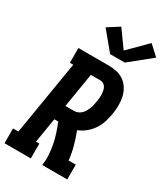

<svg xmlns="http://www.w3.org/2000/svg" viewBox="-253 -1084 1020 1182"><g transform="rotate(30 257.5 -493.5)"><path d="M-15 0V-105H23L110 -630H86V-735H303Q333 -735 362 -728Q391 -721 413.5 -704Q436 -687 450.5 -662Q465 -637 471 -608.5Q477 -580 476.5 -549.5Q476 -519 471 -489Q466 -459 456.5 -429Q447 -399 429.5 -372.5Q412 -346 386.5 -325Q361 -304 332 -293Q349 -248 362 -201Q375 -154 380 -105H431V0H253Q259 -37 256.5 -74Q254 -111 247 -146Q240 -181 229 -214.5Q218 -248 205 -281H177L148 -105H172V0ZM257 -386Q270 -386 283 -391.5Q296 -397 306 -406.5Q316 -416 323 -428.5Q330 -441 335 -453Q340 -465 343 -478.5Q346 -492 348 -505Q350 -517 351.5 -530.5Q353 -544 352.5 -557Q352 -570 350 -582Q348 -594 342.5 -605Q337 -616 326.5 -623Q316 -630 303 -630H235L195 -386ZM274 -800 167 -929 249 -981 335 -861 461 -987 530 -923 378 -800Z"/></g></svg>

Font: Iosevka Curly Slab XBdObl
Style: Regular
Weight: 800
Italic angle: -9°
Monospace: yes
Designer: Belleve Invis
Foundry: Belleve Invis
Version: Version 11.1.0; ttfautohint (v1.8.3)